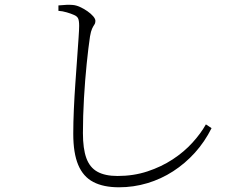

<svg xmlns="http://www.w3.org/2000/svg" viewBox="-20 -760 1040 815"><path d="M228 -714V-737Q248 -739 262.5 -739.5Q277 -740 288 -739Q303 -738 319.5 -730.5Q336 -723 351 -712.5Q366 -702 375.5 -691Q385 -680 385 -671Q385 -662 380.5 -655.5Q376 -649 371 -638.5Q366 -628 362 -605Q355 -558 348 -489.5Q341 -421 336.5 -344Q332 -267 332 -195Q332 -129 346.5 -89Q361 -49 393.5 -31Q426 -13 479 -13Q547 -13 606 -32.5Q665 -52 713 -83.5Q761 -115 796.5 -154Q832 -193 854 -232L878 -216Q849 -158 807.5 -112Q766 -66 715 -33Q664 0 605.5 17.5Q547 35 485 35Q419 35 376 12.5Q333 -10 312 -60Q291 -110 291 -192Q291 -240 293.5 -296Q296 -352 300 -408Q304 -464 307.5 -513.5Q311 -563 313.5 -599Q316 -635 316 -650Q316 -674 311 -683Q306 -692 293 -697Q282 -702 263.5 -707.5Q245 -713 228 -714Z"/></svg>

Font: Noto Serif SC
Style: Regular
Weight: 200
Designer: Ryoko NISHIZUKA 西塚涼子 (kana & ideographs); Frank Grießhammer (Latin, Greek & Cyrillic); Wenlong ZHANG 张文龙 (bopomofo); San
Foundry: Adobe
Version: Version 2.001;hotconv 1.1.0;makeotfexe 2.6.0